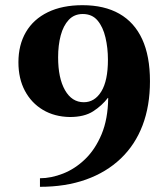

<svg xmlns="http://www.w3.org/2000/svg" viewBox="-20 -691 644 740"><path d="M134 29V-4Q177 -4 223 -22Q269 -40 308 -77.5Q347 -115 371.5 -173.5Q396 -232 397 -313L396 -314Q373 -284 339 -262Q305 -240 249 -240Q190 -241 145.5 -267.5Q101 -294 76 -341Q51 -388 51 -451Q51 -518 80 -567.5Q109 -617 164.5 -644Q220 -671 298 -671Q382 -671 440 -638Q498 -605 528 -540Q558 -475 558 -378Q558 -283 529.5 -208Q501 -133 445.5 -80Q390 -27 311.5 1Q233 29 134 29ZM303 -297Q345 -297 370.5 -338.5Q396 -380 396 -461Q396 -506 386.5 -546.5Q377 -587 356 -612Q335 -637 299 -637Q266 -637 245 -614.5Q224 -592 214 -554.5Q204 -517 204 -470Q204 -390 230.5 -343.5Q257 -297 303 -297Z"/></svg>

Font: Frank Ruhl Libre ExtraBold
Style: Regular
Weight: 800
Designer: Yanek Iontef
Foundry: Fontef
Version: Version 6.003;gftools[0.9.30]